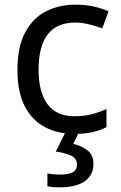

<svg xmlns="http://www.w3.org/2000/svg" viewBox="-20 -566 520 826"><path d="M300 10Q229 10 173.5 -19Q118 -48 86.5 -109Q55 -170 55 -265Q55 -364 88 -426Q121 -488 177.5 -517Q234 -546 306 -546Q347 -546 385 -537.5Q423 -529 447 -517L420 -444Q396 -453 364 -461Q332 -469 304 -469Q146 -469 146 -266Q146 -169 184.5 -117.5Q223 -66 299 -66Q343 -66 376.5 -75Q410 -84 438 -97V-19Q411 -5 378.5 2.5Q346 10 300 10ZM382 139Q382 187 345 213.5Q308 240 234 240Q202 240 184 235V180Q193 182 208 183.5Q223 185 237 185Q273 185 292 175.5Q311 166 311 141Q311 115 284.5 103Q258 91 220 86L263 0H321L295 53Q331 61 356.5 81Q382 101 382 139Z"/></svg>

Font: Noto Sans Old Persian
Style: Regular
Weight: 400
Designer: Monotype Design Team
Foundry: Monotype Imaging Inc.
Version: Version 2.001; ttfautohint (v1.8.4.7-5d5b)